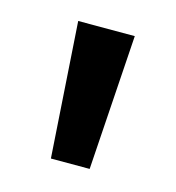

<svg xmlns="http://www.w3.org/2000/svg" viewBox="-54 -762 324 354"><g transform="rotate(15 108.0 -585.0)"><path d="M55 -714H163L146 -456H72Z"/></g></svg>

Font: Noto Sans Thai Looped ExtraCondensed Medium
Style: Regular
Weight: 500
Width: 2
Designer: Sasikarn Vongin, Ben Mitchell
Foundry: The Fontpad Ltd
Version: Version 1.001; ttfautohint (v1.8.4.7-5d5b)